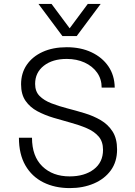

<svg xmlns="http://www.w3.org/2000/svg" viewBox="-20 -952 690 984"><path d="M338 12Q261 12 202 -17.5Q143 -47 110 -104.5Q77 -162 77 -246H144Q144 -151 197 -99.5Q250 -48 337 -48Q413 -48 460.5 -84Q508 -120 508 -184Q508 -227 485 -253Q462 -279 424.5 -295Q387 -311 343 -323Q299 -335 254 -348.5Q209 -362 171.5 -382Q134 -402 111 -435Q88 -468 88 -520Q88 -577 117 -619.5Q146 -662 198.5 -686Q251 -710 322 -710Q394 -710 449 -684Q504 -658 535.5 -612Q567 -566 568 -503H501Q501 -547 477.5 -580Q454 -613 413.5 -631.5Q373 -650 322 -650Q249 -650 204.5 -615Q160 -580 160 -522Q160 -483 183 -460Q206 -437 243.5 -422.5Q281 -408 325.5 -396.5Q370 -385 414.5 -371.5Q459 -358 496.5 -336Q534 -314 557 -278Q580 -242 580 -186Q580 -123 548 -79Q516 -35 461 -11.5Q406 12 338 12ZM177 -932H244L337 -807L430 -932H496L373 -767H300Z"/></svg>

Font: Azeret Mono ExtraLight
Style: Regular
Weight: 250
Designer: Martin Vácha
Foundry: Displaay
Version: Version 1.002